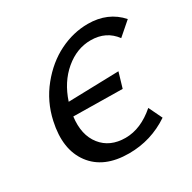

<svg xmlns="http://www.w3.org/2000/svg" viewBox="-151 -814 969 971"><g transform="rotate(-30 334.0 -329.0)"><path d="M480 -665Q597 -665 668 -585L591 -518Q541 -586 451 -586Q370 -586 301 -528Q232 -470 200 -372L495 -380L469 -292L183 -296Q170 -194 219 -132Q268 -70 359 -70Q448 -70 533 -144L571 -65Q464 7 335 7Q188 7 119.5 -85Q51 -177 84 -327Q106 -428 169.5 -506.5Q233 -585 314 -625Q395 -665 480 -665Z"/></g></svg>

Font: EauTestInfant Semibold
Style: Italic
Weight: 600
Italic angle: -12°
Designer: Christian Thalmann (Catharsis Fonts)
Version: Version 0.001;PS 000.001;hotconv 1.0.88;makeotf.lib2.5.64775